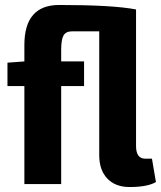

<svg xmlns="http://www.w3.org/2000/svg" viewBox="-20 -740 649 772"><path d="M591 -102 607 -8Q573 12 501 12Q444 12 411.5 -22Q379 -56 379 -116V-614H270Q245 -614 235.5 -597.5Q226 -581 226 -540V-493H318V-394H226V0H78V-394H10V-488L78 -493V-559Q78 -720 218 -720Q434 -720 527 -702V-153Q527 -102 564 -102Z"/></svg>

Font: exo2condensed_b
Style: Bold
Weight: 700
Width: 3
Designer: Natanael Gama
Version: Version 1.001;PS 001.001;hotconv 1.0.70;makeotf.lib2.5.58329